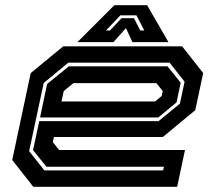

<svg xmlns="http://www.w3.org/2000/svg" viewBox="-20 -718 828 738"><path d="M680 -540 761 -437 730.5 -294.5 606 -191.5H187.5L183 -172L207 -141.5H691L661 0H108L27 -103L98 -437L223 -540ZM632 -477H242.5L148 -399L92 -137L150.5 -63H607L610 -77H158.5L107 -141L131 -252.5H589.5L671.5 -319.5L689.5 -404ZM624 -463 674.5 -400 658.5 -324.5 588.5 -266.5H134L161 -395L244.5 -463ZM581 -398.5H262L225 -368L216.5 -328H576L601.5 -349L605.5 -368ZM419.5 -698H545.5L627.5 -556H489L464 -610L416 -556H277.5ZM442.5 -659 387.5 -601H403L447 -648H495L519 -601H534.5L504.5 -659Z"/></svg>

Font: Tourney Expanded Regular
Style: Bold Italic
Weight: 700
Width: 7
Italic angle: -12°
Designer: Tyler Finck
Foundry: Etcetera Type Co
Version: Version 1.010; ttfautohint (v1.8.3)